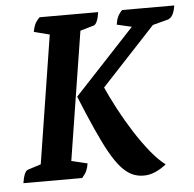

<svg xmlns="http://www.w3.org/2000/svg" viewBox="-49 -690 760 751"><g transform="rotate(-5 331.0 -315.0)"><path d="M485.5 11.5Q460.7 11.5 439.5 1.5Q418.4 -8.4 397.7 -31.4Q377.1 -54.4 355.7 -92.4Q334.3 -130.4 309.1 -186.5Q283.8 -242.6 252.9 -318.6L512.9 -597.2L518.1 -565.7L431.5 -585.9Q434.4 -605 440.3 -617.3Q446.2 -629.6 457.5 -641H662.2Q655.5 -594.6 631.4 -587.8L543 -564.7L600.3 -602.2L327.5 -309.4L355.2 -357.6Q376.8 -308.4 403.4 -258.4Q430 -208.4 459.1 -163Q488.2 -117.7 517.7 -81.5Q547.1 -45.4 574.6 -24.8Q553.2 -7.7 531 1.9Q508.9 11.5 485.5 11.5ZM13.8 0Q17.2 -21.9 22.9 -35.1Q28.5 -48.4 36.1 -50.9L104.7 -72.9L85.5 -52.4L169.6 -585.2L184.4 -565.7L106.1 -585.9Q108.6 -602.6 114.5 -615.4Q120.4 -628.1 133.6 -641H363.5Q360.6 -619.6 354.7 -605.9Q348.8 -592.1 341.3 -590.1L265 -568.1L290.3 -589.1L205.7 -55.2L186.8 -75.3L270.7 -55.1Q268.2 -38.9 262.8 -26.6Q257.4 -14.3 244.6 0Z"/></g></svg>

Font: Petrona
Style: Italic
Weight: 400
Italic angle: -9°
Designer: Ringo R. Seeber
Foundry: Ringo R. Seeber
Version: Version 2.001; ttfautohint (v1.8.3)